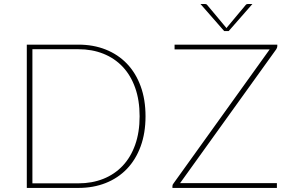

<svg xmlns="http://www.w3.org/2000/svg" viewBox="-20 -922 1423 942"><path d="M111.5 0ZM694 -351.5Q694 -269 670 -203.8Q646 -138.5 602.5 -93.2Q559 -48 498.5 -24Q438 0 365 0H111.5V-703H365Q438 -703 498.5 -679Q559 -655 602.5 -609.8Q646 -564.5 670 -499.2Q694 -434 694 -351.5ZM665 -351.5Q665 -430 643.2 -491.2Q621.5 -552.5 581.8 -594.5Q542 -636.5 486.8 -658.5Q431.5 -680.5 365 -680.5H139V-22.5H365Q431.5 -22.5 486.8 -44.5Q542 -66.5 581.8 -108.5Q621.5 -150.5 643.2 -211.8Q665 -273 665 -351.5ZM1340.5 -703V-695Q1340.5 -688.5 1335.5 -680.5L863.5 -23.5H1338.5V0H826V-8.5Q826 -12.5 827 -15.2Q828 -18 830.5 -21L1303 -679.5H836.5V-703ZM963.5 -902.5H983.5Q986.5 -902.5 990.2 -901.8Q994 -901 997 -897L1088.5 -787.5L1091 -784L1093.5 -787.5L1185 -897Q1188 -901 1191.8 -901.8Q1195.5 -902.5 1198.5 -902.5H1218.5L1102 -769.5H1080Z"/></svg>

Font: Lato Thin
Style: Regular
Weight: 200
Designer: Lukasz Dziedzic
Foundry: tyPoland Lukasz Dziedzic
Version: Version 2.007; 2014-02-27